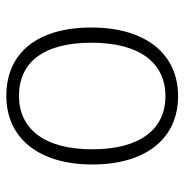

<svg xmlns="http://www.w3.org/2000/svg" viewBox="-8 -564 583 607"><g transform="rotate(-90 283.5 -260.5)"><path d="M284 -532C151 -532 67 -430 67 -260C67 -92 148 11 283 11C417 11 500 -92 500 -263C500 -435 419 -532 284 -532ZM284 -492C390 -492 452 -414 452 -263C452 -109 387 -29 283 -29C178 -29 115 -110 115 -260C115 -414 181 -492 284 -492Z"/></g></svg>

Font: Fira Sans ExtraLight
Style: Regular
Weight: 200
Designer: bBox Type GmbH & Carrois Corporate GbR & Edenspiekermann AG
Foundry: bBox Type GmbH & Carrois Corporate GbR & Edenspiekermann AG
Version: Version 4.300;PS 004.300;hotconv 1.0.88;makeotf.lib2.5.64775